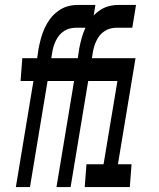

<svg xmlns="http://www.w3.org/2000/svg" viewBox="-20 -755 640 775"><path d="M44 0 115 -428H63L70 -520H130L136 -560Q140 -581 145.5 -601Q151 -621 160 -641Q169 -661 182 -678.5Q195 -696 214 -710Q233 -724 253 -729.5Q273 -735 293 -735H365L350 -643H286Q274 -643 262 -640Q250 -637 239 -630Q228 -623 220 -613.5Q212 -604 206 -592Q200 -580 196.5 -568.5Q193 -557 191 -545L187 -520H301L294 -428H172L101 0ZM208 0 279 -428H227L234 -520H294L300 -560Q304 -581 309.5 -601Q315 -621 324 -641Q333 -661 346 -678.5Q359 -696 378 -710Q397 -724 417 -729.5Q437 -735 457 -735H529L514 -643H450Q438 -643 426 -640Q414 -637 403 -630Q392 -623 384 -613.5Q376 -604 370 -592Q364 -580 360.5 -568.5Q357 -557 355 -545L351 -520H465L458 -428H336L265 0ZM322 0 329 -92H398L454 -428H398L405 -520H527L456 -92H511L504 0Z"/></svg>

Font: Iosevka SmBd Ex Obl
Style: Regular
Weight: 600
Width: 7
Italic angle: -9°
Monospace: yes
Designer: Belleve Invis
Foundry: Belleve Invis
Version: Version 32.5.0; ttfautohint (v1.8.4)